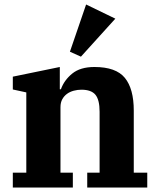

<svg xmlns="http://www.w3.org/2000/svg" viewBox="-20 -834 702 854"><path d="M37 -66H97V-423L37 -436V-493L246 -536V-437H251Q265 -477 301 -506.5Q337 -536 400 -536Q496 -536 535.5 -487.5Q575 -439 575 -342V-66H635V0H368V-66H423V-337Q423 -390 404.5 -412.5Q386 -435 342 -435Q325 -435 308 -430.5Q291 -426 278 -416.5Q265 -407 257 -392.5Q249 -378 249 -357V-66H304V0H37ZM291 -604 363 -814 493 -751 340 -582Z"/></svg>

Font: IBM Plex Serif
Style: Bold
Weight: 700
Designer: Mike Abbink, Paul van der Laan, Pieter van Rosmalen
Foundry: Bold Monday
Version: Version 2.008